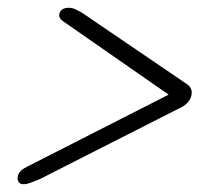

<svg xmlns="http://www.w3.org/2000/svg" viewBox="-20 -589 522 493"><path d="M132.5 -554Q137 -569 156.5 -569Q165 -569 172.8 -565.5Q180.5 -562 191 -556L457 -375Q477 -363 471 -342Q465.5 -321.5 437.5 -309.5L82 -129Q67.5 -123 58 -119.5Q48.5 -116 40.5 -116Q31 -116 27.2 -122.8Q23.5 -129.5 26.5 -139Q30.5 -152.5 53.5 -163L413 -346L145.5 -532Q129 -542 132.5 -554Z"/></svg>

Font: Fraunces 72pt S000
Style: Bold Italic
Weight: 700
Italic angle: -16°
Version: Version 1.000; ttfautohint (v1.8.3)